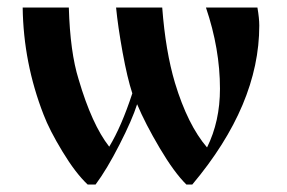

<svg xmlns="http://www.w3.org/2000/svg" viewBox="-20 -476 760 508"><path d="M40 -456.1H162.1Q165.5 -337.9 188 -266.1Q223.1 -146.5 269 -87.9Q301.3 -141.1 330.1 -229Q316.9 -269 304.4 -337.4Q292 -405.8 287.1 -456.1H409.2Q418 -340.3 442.9 -256.8Q476.6 -145.5 527.8 -85.9Q562 -154.8 562 -241.2Q562 -346.7 524.9 -456.1H661.1Q666 -427.7 666 -408.2Q666 -198.7 488.8 12.2H473.1Q440.9 -19.5 402.6 -84.2Q364.3 -148.9 342.8 -200.2Q329.6 -158.7 296.1 -93.3Q262.7 -27.8 232.9 12.2H211.9Q179.7 -18.1 145.3 -75Q110.8 -131.8 95.2 -172.9Q42 -309.6 40 -456.1Z"/></svg>

Font: Flanker Steampunk
Style: Bold
Weight: 700
Designer: Alexey Kryukov, Leonardo Di Lena
Foundry: Alexey Kryukov, Leonardo Di Lena
Version: 1.210